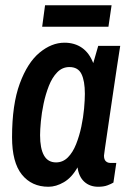

<svg xmlns="http://www.w3.org/2000/svg" viewBox="-20 -701 496 733"><path d="M165 12Q101 12 63.5 -34.5Q26 -81 26 -177Q26 -302 55.5 -382Q85 -462 131 -500Q177 -538 226 -538Q265 -538 293 -518.5Q321 -499 336 -460L355 -526H439Q439 -526 435.5 -504Q432 -482 426.5 -445.5Q421 -409 414.5 -365Q408 -321 401.5 -277Q395 -233 389.5 -195Q384 -157 380.5 -133.5Q377 -110 377 -107Q377 -92 384 -85.5Q391 -79 401 -79H424L413 -4Q405 1 390.5 6.5Q376 12 355 12Q323 12 302 -7Q281 -26 276 -62Q254 -23 224 -5.5Q194 12 165 12ZM194 -81Q220 -81 239 -100Q258 -119 270.5 -150.5Q283 -182 290.5 -217.5Q298 -253 301 -286.5Q304 -320 304 -343Q304 -392 291 -418.5Q278 -445 245 -445Q218 -445 198.5 -425Q179 -405 166.5 -373Q154 -341 146.5 -305.5Q139 -270 136 -237.5Q133 -205 133 -185Q133 -134 148 -107.5Q163 -81 194 -81ZM141 -599 152 -681H406L394 -599Z"/></svg>

Font: Archivo Narrow SemiBold
Style: Italic
Weight: 600
Italic angle: -8°
Designer: Hector Gatti
Foundry: Omnibus-Type
Version: Version 3.002